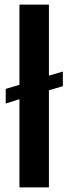

<svg xmlns="http://www.w3.org/2000/svg" viewBox="-20 -820 300 840"><path d="M65 0V-386L5 -367V-431L65 -449V-800H194V-489L255 -507V-443L194 -425V0Z"/></svg>

Font: Big Shoulders Display ExtraBold
Style: Regular
Weight: 800
Designer: Patric King
Foundry: XO Type Co
Version: Version 1.000; ttfautohint (v1.8.2)